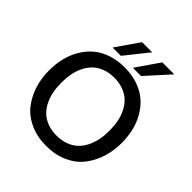

<svg xmlns="http://www.w3.org/2000/svg" viewBox="-237 -1053 1224 1224"><g transform="rotate(45 375.5 -441.0)"><path d="M231.4 -733.9 340.3 -891.1H431.6L306.2 -733.9ZM414.1 -733.9 522.5 -891.1H630.4L488.3 -733.9ZM47.9 -345.2Q47.9 -402.3 60.3 -454.1Q72.8 -505.9 99.1 -551Q125.5 -596.2 163.3 -628.9Q201.2 -661.6 255.6 -680.4Q310.1 -699.2 375.5 -699.2Q440.9 -699.2 495.4 -680.4Q549.8 -661.6 587.6 -628.9Q625.5 -596.2 651.9 -551Q678.2 -505.9 690.7 -454.1Q703.1 -402.3 703.1 -345.2Q703.1 -273.4 682.9 -210.4Q662.6 -147.5 623.5 -97.9Q584.5 -48.3 520.5 -19.5Q456.5 9.3 375.5 9.3Q294.4 9.3 230.5 -19.5Q166.5 -48.3 127.4 -97.9Q88.4 -147.5 68.1 -210.4Q47.9 -273.4 47.9 -345.2ZM293.2 -97.9Q330.1 -84 375.5 -84Q420.9 -84 457.8 -97.9Q494.6 -111.8 519.5 -135.7Q544.4 -159.7 561 -193.1Q577.6 -226.6 585 -264.4Q592.3 -302.2 592.3 -345.2Q592.3 -388.2 585 -426Q577.6 -463.9 561 -497.1Q544.4 -530.3 519.5 -554.2Q494.6 -578.1 457.8 -592Q420.9 -606 375.5 -606Q330.1 -606 293.2 -592Q256.3 -578.1 231.4 -554.2Q206.5 -530.3 189.9 -497.1Q173.3 -463.9 166 -426Q158.7 -388.2 158.7 -345.2Q158.7 -302.2 166 -264.4Q173.3 -226.6 189.9 -193.1Q206.5 -159.7 231.4 -135.7Q256.3 -111.8 293.2 -97.9Z"/></g></svg>

Font: HK Grotesk SemiBold Legacy
Style: Regular
Weight: 600
Designer: Alfredo Marco Pradil
Foundry: Hanken Design Co.
Version: Version 2.022;PS 002.022;hotconv 1.0.88;makeotf.lib2.5.64775